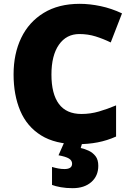

<svg xmlns="http://www.w3.org/2000/svg" viewBox="-20 -837 689 1004"><path d="M395 -659Q327 -659 288 -603Q249 -547 249 -447Q249 -346 288 -293.5Q327 -241 406 -241Q453 -241 497.5 -254Q542 -267 587 -286V-123Q540 -102 490.5 -92.5Q441 -83 385 -83Q269 -83 195 -129Q121 -175 86 -257.5Q51 -340 51 -448Q51 -556 91 -639Q131 -722 208.5 -769.5Q286 -817 397 -817Q449 -817 506 -805Q563 -793 618 -767L559 -615Q520 -634 480 -646.5Q440 -659 395 -659ZM494 30Q494 83 457.5 115Q421 147 360 147Q326 147 298 142Q270 137 252 130V36Q269 41 285 44Q301 47 317 47Q357 47 357 19Q357 2 340.5 -8Q324 -18 286 -25L316 -93H411L402 -63Q422 -59 443.5 -49Q465 -39 479.5 -20.5Q494 -2 494 30Z"/></svg>

Font: Noto Sans Kannada UI Black
Style: Regular
Weight: 900
Designer: Jelle Bosma - Monotype Design Team
Foundry: Monotype Imaging Inc.
Version: Version 2.005; ttfautohint (v1.8.4.7-5d5b)